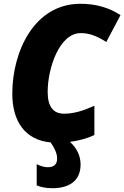

<svg xmlns="http://www.w3.org/2000/svg" viewBox="-20 -745 657 1015"><path d="M258 250C336 250 406 218 406 125C406 77 385 37 350 5C394 -1 438 -12 479 -31V-186C419 -159 371 -144 318 -144C263 -144 232 -180 232 -259C232 -385 294 -570 407 -570C452 -570 492 -555 542 -523L617 -665C556 -705 487 -725 405 -725C160 -725 45 -471 45 -250C45 -105 111 -5 248 8C268 38 282 65 282 93C282 125 264 139 232 139C215 139 194 133 174 123V235C195 244 222 250 258 250Z"/></svg>

Font: Noto Sans SemiCondensed Black
Style: Italic
Weight: 900
Width: 4
Italic angle: -12°
Designer: Monotype Design Team
Foundry: Monotype Imaging Inc.
Version: Version 2.013